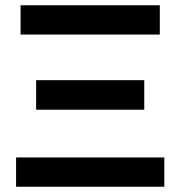

<svg xmlns="http://www.w3.org/2000/svg" viewBox="-20 -708 684 728"><path d="M58 -577V-688H586V-577ZM41 -111H603V0H41ZM117 -404H527V-292H117Z"/></svg>

Font: Libra Sans
Style: Bold
Weight: 700
Foundry: Context Ltd
Version: Version 1.000